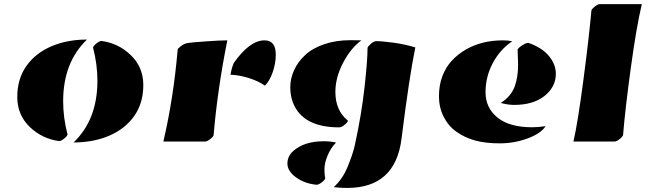

<svg xmlns="http://www.w3.org/2000/svg" viewBox="-20 -696 3206 944"><path d="M407.7 -501.5Q290.5 -389.2 290.5 -198.2Q290.5 -117.2 312 -35.2Q311.5 -27.8 296.1 -15.1Q280.8 -2.4 270 -2.4Q188 -13.7 127.9 -70.3Q64.9 -129.9 64.9 -219Q64.9 -308.1 109.6 -371.3Q154.3 -434.6 231.9 -468Q309.6 -501.5 407.7 -501.5ZM341.8 4.4Q459 -107.9 459 -298.8Q459 -379.9 437.5 -461.9Q438 -469.2 453.4 -481.9Q468.8 -494.6 479.5 -494.6Q561.5 -483.4 621.1 -426.8Q684.6 -367.2 684.6 -278.1Q684.6 -189 639.9 -125.7Q595.2 -62.5 517.6 -29.1Q439.9 4.4 341.8 4.4Z M1280.3 -497.6Q1335.9 -497.6 1335.9 -427.7Q1335.9 -384.3 1320.8 -341.1Q1305.7 -297.9 1282.7 -274.9Q1250.5 -297.4 1203.4 -312.3Q1156.2 -327.1 1113.3 -328.6Q1117.2 -355.5 1128.9 -385.7Q1207.5 -497.6 1280.3 -497.6ZM987.8 0H783.2Q833 -212.9 853.5 -451.7Q853.5 -457 869.4 -469.2Q885.3 -481.4 902.1 -484.4Q918.9 -487.3 989.5 -492.4Q1060.1 -497.6 1097.7 -497.6Q1049.3 -255.9 1030.3 -32.2Q1030.3 -25.9 1014.6 -12.9Q999 0 987.8 0Z M1756.8 -497.6Q1705.1 -460 1667 -387.5Q1628.9 -314.9 1628.9 -244.1Q1628.9 -152.8 1690.4 -103Q1690.4 -95.7 1674.8 -82.8Q1659.2 -69.8 1647.9 -69.8Q1467.8 -69.8 1420.4 -191.4Q1407.2 -225.1 1407.2 -267.3Q1407.2 -309.6 1425.8 -350.6Q1444.3 -391.6 1480 -425Q1515.6 -458.5 1573.7 -478.5Q1631.8 -498.5 1705.1 -498.5Q1721.7 -498.5 1756.8 -497.6ZM1787.1 -460Q1787.1 -466.3 1802.7 -480Q1818.4 -493.7 1830.1 -493.7Q1858.9 -493.7 1914.6 -486.1Q1970.2 -478.5 2022 -462.9Q1992.2 -318.4 1954.1 -13.7Q1923.8 228 1687 228Q1650.9 228 1621.1 224.1Q1663.6 184.6 1687.5 127.9Q1714.8 62.5 1724.6 17.6Q1757.3 -131.8 1772.2 -265.9Q1787.1 -399.9 1787.1 -460ZM1536.1 212.4Q1477.1 206.5 1435.1 175.8Q1393.1 145 1393.1 108.4Q1393.1 71.8 1421.9 46.4Q1475.6 -1.5 1572.8 -1.5Q1604.5 -1.5 1632.3 4.9Q1606.4 30.8 1590.8 68.4Q1575.2 106 1575.2 135.3Q1575.2 164.6 1579.1 179.7Q1579.1 187 1563.2 199.7Q1547.4 212.4 1536.1 212.4Z M2577.6 -485.4Q2644 -462.4 2678.5 -421.1Q2712.9 -379.9 2712.9 -333Q2712.9 -269 2657.7 -224.6Q2602.5 -180.2 2507.3 -180.2Q2477.5 -180.2 2441.9 -189.9Q2493.7 -222.2 2511.7 -273.9Q2527.3 -318.8 2527.3 -379.4Q2527.3 -391.1 2524.9 -451.2Q2524.4 -457.5 2544.7 -471.2Q2564.9 -484.9 2577.6 -485.4ZM2498.5 -493.2Q2438 -452.1 2402.6 -385.3Q2367.2 -318.4 2367.2 -242.2Q2367.2 -166 2425.8 -118.2Q2484.4 -70.3 2596.7 -70.3Q2627.4 -70.3 2662.6 -75.7Q2639.6 -39.6 2574.2 -15.4Q2508.8 8.8 2437 8.8Q2365.2 8.8 2314.5 -5.6Q2263.7 -20 2223.9 -48.3Q2184.1 -76.7 2161.1 -122.3Q2138.2 -168 2138.2 -222.9Q2138.2 -277.8 2155.3 -322.3Q2172.4 -366.7 2202.1 -398.4Q2231.9 -430.2 2271.5 -453.1Q2350.1 -497.6 2452.6 -497.6Q2478 -497.6 2498.5 -493.2Z M3043.5 -33.2Q3043.5 -26.4 3027.8 -13.2Q3012.2 0 3000.5 0H2799.3Q2820.8 -91.8 2848.9 -306.6Q2877 -521.5 2887.7 -643.6Q2887.7 -649.9 2903.3 -662.8Q2918.9 -675.8 2930.2 -675.8H3135.7Q3109.9 -568.4 3082 -366Q3054.2 -163.6 3043.5 -33.2Z"/></svg>

Font: Emblema One
Style: Regular
Weight: 400
Designer: Riccardo De Franceschi
Foundry: Riccardo De Franceschi
Version: Version 1.003